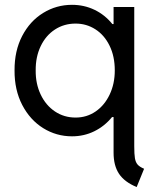

<svg xmlns="http://www.w3.org/2000/svg" viewBox="-20 -546 636 780"><path d="M441.4 74.2V-70.3H435.1Q404.8 -33.2 363 -12.7Q321.3 7.8 272.5 7.8Q209 7.8 155.5 -25.4Q102.1 -58.6 70.3 -119.6Q38.6 -180.7 39.1 -259.8Q38.6 -339.4 70.1 -399.9Q101.6 -460.4 155.3 -493.4Q209 -526.4 272.5 -526.4Q321.8 -526.4 364 -506.1Q406.2 -485.8 436.5 -448.2H441.4V-517.6H525.4V47.9Q525.4 80.6 528.1 96.7Q530.8 112.8 538.8 122.3Q546.9 131.8 565.4 139.6L535.2 213.9Q485.8 193.4 463.6 160.2Q441.4 127 441.4 74.2ZM446.3 -259.8Q446.3 -317.4 425 -360.6Q403.8 -403.8 367.4 -427Q331.1 -450.2 287.1 -450.2Q240.2 -450.2 203.1 -426Q166 -401.9 145.3 -358.4Q124.5 -314.9 125 -259.8Q124.5 -205.6 145.3 -161.9Q166 -118.2 203.1 -93.3Q240.2 -68.4 287.1 -68.4Q332.5 -68.4 368.7 -93.3Q404.8 -118.2 425.5 -161.9Q446.3 -205.6 446.3 -259.8Z"/></svg>

Font: Reddit Sans A
Style: Regular
Weight: 400
Designer: Stephen Hutchings
Foundry: Reddit
Version: Version 1.013